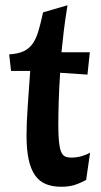

<svg xmlns="http://www.w3.org/2000/svg" viewBox="-20 -699 385 731"><path d="M15 -492Q48 -494 69 -503.5Q90 -513 103.5 -531.5Q117 -550 126 -580Q135 -610 144 -652L237 -679Q228 -624 223 -582Q218 -540 214 -500H322L313 -415L209 -422Q205 -362 203.5 -311.5Q202 -261 202 -225Q202 -184 204.5 -159.5Q207 -135 212.5 -121.5Q218 -108 227.5 -103.5Q237 -99 252 -99Q272 -99 291 -104.5Q310 -110 323 -118L308 -14Q284 -1 263 5.5Q242 12 213 12Q180 12 155 2Q130 -8 113.5 -31.5Q97 -55 89 -92.5Q81 -130 81 -184Q81 -229 85.5 -294Q90 -359 95 -429H22Z"/></svg>

Font: Cantora One
Style: Regular
Weight: 400
Designer: Pablo Impallari, Rodrigo Fuenzalida
Foundry: Pablo Impallari
Version: Version 1.002; ttfautohint (v0.8) -G 200 -r 50